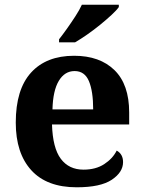

<svg xmlns="http://www.w3.org/2000/svg" viewBox="-20 -786 611 816"><path d="M306 10Q179 10 113 -62.5Q47 -135 47 -265Q47 -406 112 -477.5Q177 -549 295 -549Q404 -549 466.5 -488Q529 -427 529 -308V-257H201Q204 -157 238.5 -111Q273 -65 335 -65Q387 -65 423 -88.5Q459 -112 476 -146Q503 -131 503 -97Q503 -54 455 -22Q407 10 306 10ZM376 -321Q376 -398 358 -441Q340 -484 297 -484Q255 -484 230 -442.5Q205 -401 203 -321ZM231 -619Q246 -638 264.5 -664Q283 -690 300.5 -717Q318 -744 328 -766H485V-756Q476 -743 454.5 -723Q433 -703 406 -681Q379 -659 351 -639.5Q323 -620 299 -606H231Z"/></svg>

Font: NotoSerif-Bold
Style: Regular
Weight: 700
Designer: Monotype Design Team
Foundry: Monotype Imaging Inc.
Version: Version 2.007; ttfautohint (v1.8) -l 8 -r 50 -G 200 -x 14 -D